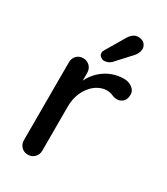

<svg xmlns="http://www.w3.org/2000/svg" viewBox="-185 -825 788 907"><g transform="rotate(30 209.0 -371.5)"><path d="M120 0Q98 0 84 -14.5Q70 -29 70 -51V-475Q70 -497 84 -511.5Q98 -526 120 -526Q141 -526 155.5 -511.5Q170 -497 170 -475V-363L160 -406Q168 -434 184.5 -458Q201 -482 224 -500Q247 -518 275.5 -528Q304 -538 335 -538Q361 -538 380 -524Q399 -510 399 -489Q399 -462 385 -449.5Q371 -437 354 -437Q339 -437 325 -443.5Q311 -450 292 -450Q271 -450 249 -439Q227 -428 209 -406.5Q191 -385 180.5 -356Q170 -327 170 -291V-51Q170 -29 155.5 -14.5Q141 0 120 0ZM208 -564Q201 -564 190.5 -571.5Q180 -579 181 -592Q181 -600 187 -609L246 -709Q253 -722 265.5 -732.5Q278 -743 294 -743Q317 -743 329 -730.5Q341 -718 340 -699Q339 -690 335 -681Q331 -672 324 -663L248 -580Q239 -571 228.5 -567.5Q218 -564 208 -564Z"/></g></svg>

Font: Quicksand Light SemiBold
Style: Regular
Weight: 600
Version: Version 3.006